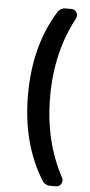

<svg xmlns="http://www.w3.org/2000/svg" viewBox="-59 -776 437 934"><g transform="rotate(5 159.5 -309.0)"><path d="M187 -725Q191 -731 201 -736.5Q211 -742 217 -742H251Q268 -742 276.5 -727.5Q285 -713 277 -697Q185 -527 185 -309Q185 -91 277 79Q285 95 276.5 109.5Q268 124 251 124H217Q211 124 201 118.5Q191 113 187 107Q77 -67 77 -309Q77 -551 187 -725Z"/></g></svg>

Font: Trueno
Style: Round
Weight: 400
Designer: Julieta Ulanovsky, Jasper
Foundry: Julieta Ulanovsky, Cannot Into Space Fonts
Version: Version 3.001